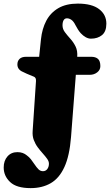

<svg xmlns="http://www.w3.org/2000/svg" viewBox="-62 -772 595 1038"><path d="M355.5 -465 322 -31Q314 70.5 286.2 131Q258.5 191.5 212.5 218.2Q166.5 245 103.5 245Q27.5 245 -7.2 212.2Q-42 179.5 -42 133.5Q-42 97 -21.8 73.8Q-1.5 50.5 32 50.5Q48 50.5 60.5 55Q73 59.5 83 68Q95.5 77 105 89Q114.5 101 123 114Q136 133.5 146.2 143.5Q156.5 153.5 170.5 153.5Q185 153.5 193.8 141.8Q202.5 130 202.5 113Q202.5 100 193 86.8Q183.5 73.5 169.8 58.2Q156 43 142.5 25Q129 7 120.8 -14.8Q112.5 -36.5 114.5 -63.5L132.5 -333Q134 -351.5 122.2 -357Q110.5 -362.5 82.5 -373.5L62.5 -383Q32 -395.5 32 -423.5Q32 -442.5 44 -453.8Q56 -465 79 -465H162L146 -429L159.5 -560Q165.5 -616.5 188.2 -659.8Q211 -703 253.2 -727.8Q295.5 -752.5 358.5 -752.5Q435 -752.5 474 -722.5Q513 -692.5 513 -644Q513 -601.5 489.5 -582.2Q466 -563 429.5 -563Q415.5 -563 401.5 -570.8Q387.5 -578.5 374.5 -592.5Q366.5 -601.5 359.5 -612.5Q352.5 -623.5 346 -636Q336 -656.5 324 -664.8Q312 -673 300 -673Q288 -673 282 -662.8Q276 -652.5 276 -635Q276 -615 289 -597.8Q302 -580.5 318.5 -562.2Q335 -544 346.5 -520.8Q358 -497.5 355.5 -465ZM316 -367.5 323 -465H431Q455 -465 467.8 -453.5Q480.5 -442 480.5 -414.5Q480.5 -394 463.5 -380.8Q446.5 -367.5 423 -367.5Z"/></svg>

Font: Fraunces 144pt S100 Black
Style: Regular
Weight: 900
Version: Version 1.000